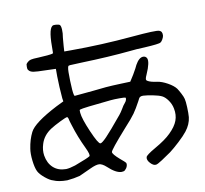

<svg xmlns="http://www.w3.org/2000/svg" viewBox="-94 -854 1189 1114"><g transform="rotate(-10 500.0 -297.0)"><path d="M292 -751Q300.8 -752 312.5 -750.5Q324.2 -749 328.1 -746.1Q335 -740.2 336.4 -718.3Q337.9 -696.3 333 -668.9Q331.1 -656.2 329.1 -622.1L327.1 -589.8H366.2Q544.9 -589.8 730.5 -606.4Q872.1 -619.1 890.6 -612.3Q909.2 -606.4 907.2 -581.1Q906.2 -572.3 899.4 -560.1Q892.6 -547.9 885.7 -543.9Q877 -537.1 790 -532.2Q737.3 -530.3 705.1 -526.4Q577.1 -513.7 415 -508.8Q361.3 -506.8 347.7 -505.9Q338.9 -504.9 336.9 -503.4Q335 -502 333 -494.1Q329.1 -479.5 331.1 -416Q333 -352.5 337.9 -334Q339.8 -327.1 341.3 -326.2Q342.8 -325.2 347.7 -326.2Q363.3 -328.1 452.1 -335.9Q519.5 -342.8 528.3 -343.8Q562.5 -346.7 618.2 -348.6L673.8 -350.6L697.3 -387.7Q720.7 -427.7 725.6 -440.4Q748 -480.5 772.5 -480.5Q787.1 -480.5 793.9 -467.8Q804.7 -444.3 774.4 -376Q766.6 -359.4 765.6 -351.1Q764.6 -342.8 771.5 -338.9Q788.1 -328.1 827.1 -323.2Q854.5 -319.3 887.7 -300.8Q920.9 -282.2 935.5 -262.7Q943.4 -251 954.1 -230.5Q964.8 -210 967.8 -197.3Q971.7 -182.6 973.1 -147Q974.6 -111.3 972.7 -88.9Q967.8 -46.9 938.5 -9.8Q921.9 11.7 887.7 43.5Q853.5 75.2 830.1 92.8Q803.7 111.3 775.4 129.9Q747.1 148.4 738.3 149.4Q722.7 152.3 704.6 132.8Q686.5 113.3 691.4 96.7Q694.3 85 749 53.7Q812.5 17.6 843.8 -13.7Q879.9 -48.8 892.1 -82Q904.3 -115.2 896.5 -153.3Q891.6 -179.7 875.5 -202.6Q859.4 -225.6 841.8 -234.4Q824.2 -243.2 789.1 -250Q753.9 -256.8 732.4 -257.8Q719.7 -257.8 713.9 -253.4Q708 -249 700.2 -231.4Q677.7 -189.5 659.7 -164.1Q641.6 -138.7 596.7 -89.8Q498 21.5 498 33.2Q498 45.9 536.1 79.1Q565.4 103.5 568.4 108.4Q572.3 116.2 568.4 128.4Q564.5 140.6 553.7 150.4Q546.9 156.2 533.2 156.2Q500 155.3 454.1 112.3Q430.7 90.8 412.1 89.8Q393.6 88.9 358.4 105.5Q318.4 124 290 136.7Q256.8 145.5 214.8 149.4Q164.1 149.4 133.8 135.7Q115.2 130.9 87.9 108.4Q60.5 85.9 50.8 66.4Q40 43.9 35.2 2Q30.3 -40 35.2 -69.3Q43 -121.1 63.5 -162.1Q87.9 -211.9 227.5 -284.2L271.5 -305.7L268.6 -324.2Q262.7 -392.6 261.7 -454.1V-499L202.1 -501Q148.4 -502 131.3 -504.9Q114.3 -507.8 106.4 -515.6Q100.6 -521.5 99.1 -525.4Q97.7 -529.3 97.7 -540Q97.7 -550.8 98.6 -554.2Q99.6 -557.6 107.4 -565.4Q116.2 -574.2 128.4 -577.1Q140.6 -580.1 173.8 -581.1Q235.4 -584 256.8 -588.9Q260.7 -589.8 261.2 -594.7Q261.7 -599.6 261.7 -629.9Q261.7 -746.1 292 -751ZM629.9 -264.6Q627 -266.6 595.7 -266.6Q564.5 -266.6 543.9 -264.6Q374 -248 360.4 -242.2Q356.4 -241.2 356 -238.3Q355.5 -235.4 356.4 -223.6Q359.4 -188.5 394 -108.4Q428.7 -28.3 441.4 -28.3Q451.2 -28.3 480 -58.1Q508.8 -87.9 578.1 -171.9Q587.9 -183.6 599.6 -203.1Q610.4 -222.7 621.1 -234.4Q628.9 -243.2 631.3 -252.4Q633.8 -261.7 629.9 -264.6ZM284.2 -201.2Q279.3 -212.9 277.3 -211.9Q269.5 -211.9 233.9 -194.3Q198.2 -176.8 176.8 -163.1Q127.9 -131.8 113.3 -82Q102.5 -47.9 107.4 -15.6Q115.2 31.2 144.5 57.6Q173.8 84 219.7 84Q241.2 83 274.4 72.3Q355.5 42 365.2 34.2Q373 27.3 351.6 -17.6Q317.4 -88.9 295.9 -159.2Q293.9 -165 291 -174.8Q288.1 -184.6 286.1 -191.4Q284.2 -198.2 284.2 -201.2Z"/></g></svg>

Font: JasonHandwriting4
Style: Regular
Weight: 400
Version: Version 1.01.21